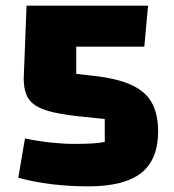

<svg xmlns="http://www.w3.org/2000/svg" viewBox="-20 -645 615 680"><path d="M292.6 15Q226.2 15 162.9 7.4Q99.5 -0.3 44.8 -15.6L68.4 -154.4Q117.7 -144.6 161.7 -140Q205.8 -135.4 240.1 -135.4Q280.4 -135.4 306.4 -136.9Q332.4 -138.4 351 -142.4V-223.5L274 -231.5Q211.1 -237.7 170.1 -247Q129.1 -256.2 105.8 -271.4Q82.6 -286.5 73.3 -309.8Q64 -333.1 64 -366.8L74 -625H504.4L491.1 -479.7H250V-383.4L309 -376.7Q393 -367.7 443.7 -344.9Q494.5 -322.1 517.3 -281.9Q540 -241.7 540 -180Q540 -79.4 479.8 -32.2Q419.6 15 292.6 15Z"/></svg>

Font: Changa
Style: Regular
Weight: 400
Designer: Eduardo Rodriguez Tunni
Foundry: Eduardo Rodriguez Tunni
Version: Version 3.003